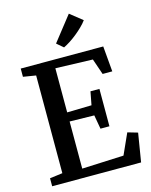

<svg xmlns="http://www.w3.org/2000/svg" viewBox="-142 -1080 923 1171"><g transform="rotate(-15 320.0 -495.0)"><path d="M119 -61V-678L39 -691V-743H560L574 -582H513L478.5 -682.5L243.5 -690V-411.5L398 -415L414 -499H470.5V-263H414L398.5 -351L243.5 -354V-56.5L507 -68L566 -199L629.5 -180.5L600 0H38.5V-50.5ZM327.5 -799.5 286.5 -834.5 409 -990.5 487 -928.5Q473.5 -910 454 -891Q434.5 -872 412.5 -854.2Q390.5 -836.5 368.8 -822.5Q347 -808.5 328.5 -799.5Z"/></g></svg>

Font: Merriweather 28pt SemiBold
Style: Regular
Weight: 600
Version: Version 2.100